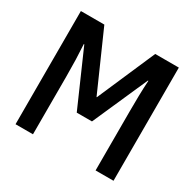

<svg xmlns="http://www.w3.org/2000/svg" viewBox="-155 -881 1063 1049"><g transform="rotate(30 376.0 -357.0)"><path d="M67 0V-714H215L376 -350H378L536 -714H685V0H572V-372Q572 -423 573 -472.5Q574 -522 577 -568H574L421 -222H325L174 -566H171Q174 -518 175.5 -469.5Q177 -421 177 -366V0Z"/></g></svg>

Font: Noto Sans ExtraCondensed SemiBold
Style: Regular
Weight: 600
Width: 2
Designer: Monotype Design Team
Foundry: Monotype Imaging Inc.
Version: Version 2.013; ttfautohint (v1.8.4.7-5d5b)